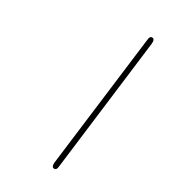

<svg xmlns="http://www.w3.org/2000/svg" viewBox="-295 -840 1180 1180"><g transform="rotate(45 295.5 -250.0)"><path d="M272.9 -728Q272.9 -749 290 -749Q305.2 -749 310.1 -719.2L439.9 210.9Q441.9 220.7 441.9 228Q441.9 249 424.8 249Q408.7 249 403.8 219.2L274.9 -710.9Q272.9 -721.2 272.9 -728Z"/></g></svg>

Font: CMU Serif
Style: BoldItalic
Weight: 700
Italic angle: -14.04°
Version: Version 0.7.0